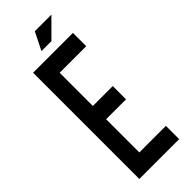

<svg xmlns="http://www.w3.org/2000/svg" viewBox="-260 -822 852 852"><g transform="rotate(-45 166.5 -396.0)"><path d="M291.7 -83.3V0H41.7V-666.7H291.7V-583.3H125V-375H250V-291.7H125V-83.3ZM135.8 -708.3 177.5 -791.7H281.7L198.3 -708.3Z"/></g></svg>

Font: Yulong
Style: Regular
Weight: 400
Designer: GGBotNet
Foundry: f0n7.com
Version: 1.00